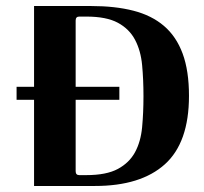

<svg xmlns="http://www.w3.org/2000/svg" viewBox="-20 -617 676 637"><path d="M35 -329H93V-597H283Q362 -597 422.5 -581.5Q483 -566 524 -531Q565 -496 586 -439Q607 -382 607 -299Q607 -144 527 -72Q447 0 295 0H93V-286H35ZM231 -549V-329H376V-286H231V-49Q231 -36 243 -36H266Q333 -36 371 -56.5Q409 -77 428 -112Q447 -147 451.5 -195Q456 -243 456 -298Q456 -353 451.5 -401Q447 -449 428 -485Q409 -521 371 -541.5Q333 -562 266 -562H243Q231 -562 231 -549Z"/></svg>

Font: Gamine
Style: Bold
Weight: 700
Designer: Tapiwanashe Sebastian Garikayi
Version: Version 1.000